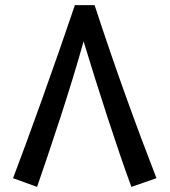

<svg xmlns="http://www.w3.org/2000/svg" viewBox="-20 -727 663 751"><path d="M31 -30 125 4C175 -141 252 -368 307 -565C361 -387 440 -141 494 4L592 -30C513 -234 432 -456 350 -707H273C196 -479 86 -173 31 -30Z"/></svg>

Font: Wafeq Medium
Style: Regular
Weight: 500
Designer: Rasmus Andersson & Azza Alameddine
Foundry: Google & TypeTogether
Version: Version 3.000;January 28, 2025;FontCreator 15.0.0.3014 64-bi